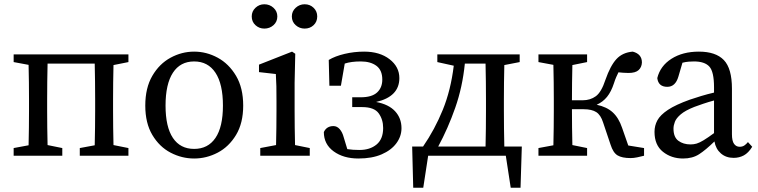

<svg xmlns="http://www.w3.org/2000/svg" viewBox="-20 -730 3552 900"><path d="M44 0V-36L114 -49Q115 -87 115.5 -131.5Q116 -176 116 -210V-265Q116 -299 115.5 -344Q115 -389 114 -426L44 -439V-475H582V-439L512 -425Q511 -388 510.5 -343.5Q510 -299 510 -265V-210Q510 -176 510.5 -132Q511 -88 512 -50L582 -36V0H354V-36L424 -49Q425 -87 425.5 -131.5Q426 -176 426 -210V-265Q426 -300 425.5 -347Q425 -394 424 -432H203Q202 -394 201.5 -347Q201 -300 201 -265V-210Q201 -176 201.5 -132Q202 -88 203 -50L272 -36V0Z M890 13Q832 13 779.5 -14.5Q727 -42 694 -97.5Q661 -153 661 -235Q661 -318 694 -374.5Q727 -431 779.5 -459.5Q832 -488 890 -488Q948 -488 1000.5 -459.5Q1053 -431 1086.5 -374.5Q1120 -318 1120 -235Q1120 -153 1086.5 -97.5Q1053 -42 1000.5 -14.5Q948 13 890 13ZM890 -32Q955 -32 990 -83.5Q1025 -135 1025 -235Q1025 -336 990 -389Q955 -442 890 -442Q825 -442 790.5 -389Q756 -336 756 -235Q756 -135 790.5 -83.5Q825 -32 890 -32Z M1219 -596Q1195 -596 1177.5 -612Q1160 -628 1160 -653Q1160 -677 1177.5 -693.5Q1195 -710 1219 -710Q1244 -710 1262 -693.5Q1280 -677 1280 -653Q1280 -628 1262 -612Q1244 -596 1219 -596ZM1408 -596Q1384 -596 1366 -612Q1348 -628 1348 -653Q1348 -677 1366 -693.5Q1384 -710 1408 -710Q1433 -710 1450 -693.5Q1467 -677 1467 -653Q1467 -628 1450 -612Q1433 -596 1408 -596ZM1200 0V-36L1274 -50Q1275 -88 1275.5 -132Q1276 -176 1276 -210V-257Q1276 -298 1275.5 -325.5Q1275 -353 1273 -383L1194 -392V-427L1349 -488L1364 -478L1361 -342V-210Q1361 -177 1361.5 -132.5Q1362 -88 1363 -50L1432 -36V0Z M1862 -129Q1862 -91 1838 -58.5Q1814 -26 1769 -6.5Q1724 13 1660 13Q1590 13 1544 -20.5Q1498 -54 1498 -111Q1511 -139 1543 -139Q1560 -139 1572.5 -124.5Q1585 -110 1591 -87L1608 -31Q1621 -29 1635 -28Q1649 -27 1665 -27Q1714 -27 1745 -52.5Q1776 -78 1776 -130Q1776 -170 1755 -199Q1734 -228 1678 -228H1631V-274H1671Q1723 -274 1747.5 -296.5Q1772 -319 1772 -357Q1772 -401 1744.5 -421.5Q1717 -442 1671 -442Q1626 -442 1596 -432L1578 -328H1524L1521 -449Q1551 -467 1595.5 -477.5Q1640 -488 1687 -488Q1760 -488 1806 -452.5Q1852 -417 1852 -364Q1852 -277 1743 -252Q1802 -241 1832 -208.5Q1862 -176 1862 -129Z M2258 -265Q2258 -300 2257.5 -347Q2257 -394 2256 -432H2159Q2148 -322 2114 -225Q2080 -128 2034 -43H2256Q2257 -81 2257.5 -127.5Q2258 -174 2258 -210ZM2030 -439V-475H2416V-439L2344 -425Q2343 -388 2342.5 -343.5Q2342 -299 2342 -265V-210Q2342 -174 2342.5 -127.5Q2343 -81 2344 -43H2426L2420 150H2374L2351 0H1987L1964 150H1917L1912 -43H1963Q2018 -123 2055.5 -215Q2093 -307 2107 -422Z M2842 -52 2807 -156Q2796 -191 2775 -204.5Q2754 -218 2716 -218H2661Q2661 -178 2661.5 -132.5Q2662 -87 2663 -50L2732 -36V0H2504V-36L2574 -49Q2575 -87 2575.5 -131.5Q2576 -176 2576 -210V-265Q2576 -299 2575.5 -344Q2575 -389 2574 -426L2504 -439V-475H2732V-439L2663 -425Q2662 -388 2661.5 -342Q2661 -296 2661 -260H2712Q2747 -260 2773 -279Q2799 -298 2818 -356Q2841 -422 2869.5 -453Q2898 -484 2946 -488Q2989 -477 2989 -437Q2988 -415 2973.5 -401.5Q2959 -388 2926 -388Q2912 -388 2901 -389Q2890 -390 2879 -391Q2874 -381 2868.5 -368.5Q2863 -356 2858 -340Q2845 -300 2825.5 -276Q2806 -252 2777 -239Q2824 -229 2852 -203.5Q2880 -178 2896 -131L2925 -48L2999 -36V0Q2984 4 2967 7.5Q2950 11 2936 11Q2896 11 2875 -1.5Q2854 -14 2842 -52Z M3419 10Q3383 10 3359 -11Q3335 -32 3329 -67Q3288 -27 3257 -7Q3226 13 3182 13Q3127 13 3087.5 -18.5Q3048 -50 3048 -112Q3048 -141 3061.5 -166Q3075 -191 3111 -215Q3147 -239 3214 -263Q3237 -271 3267 -280Q3297 -289 3327 -296V-321Q3327 -394 3305 -418Q3283 -442 3233 -442Q3222 -442 3208.5 -441Q3195 -440 3179 -436L3160 -371Q3146 -323 3108 -323Q3066 -323 3061 -364Q3075 -421 3127.5 -454.5Q3180 -488 3256 -488Q3335 -488 3373 -448.5Q3411 -409 3411 -314V-101Q3411 -69 3421 -55.5Q3431 -42 3447 -42Q3460 -42 3469 -48Q3478 -54 3486 -64L3506 -42Q3488 -13 3466.5 -1.5Q3445 10 3419 10ZM3137 -127Q3137 -87 3160 -70Q3183 -53 3217 -53Q3232 -53 3245.5 -57Q3259 -61 3278 -72.5Q3297 -84 3327 -106V-259Q3301 -252 3276 -243.5Q3251 -235 3235 -229Q3192 -212 3171 -194Q3150 -176 3143.5 -159Q3137 -142 3137 -127Z"/></svg>

Font: Source Serif Pro
Style: Regular
Weight: 400
Designer: Frank Grießhammer
Foundry: Adobe Systems Incorporated
Version: Version 3.001;hotconv 1.0.111;makeotfexe 2.5.65597